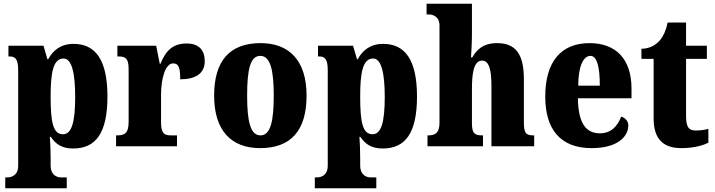

<svg xmlns="http://www.w3.org/2000/svg" viewBox="-20 -780 3814 1024"><path d="M8 224H336V166H304C289 166 250 158 250 102V60C250 19 248 -18 246 -50H251C277 -11 311 12 370 12C492 12 553 -72 553 -265C553 -460 490 -546 372 -546C304 -546 262 -511 237 -464H233L212 -536H25V-479H29C58 -479 77 -470 77 -407V104C77 159 36 166 21 166H8ZM316 -64C263 -64 250 -127 250 -265C250 -391 263 -468 319 -468C362 -468 381 -393 381 -263C381 -128 362 -64 316 -64Z M599 0H924V-58H892C859 -58 839 -66 839 -125V-277C839 -358 861 -442 903 -442C936 -442 941 -412 941 -357C1019 -357 1072 -385 1072 -454C1072 -508 1045 -548 976 -548C907 -548 866 -516 836 -440H832L813 -536H606V-479H610C649 -479 666 -470 666 -411V-130C666 -67 643 -58 603 -58H599Z M1367 10C1530 10 1615 -82 1615 -270C1615 -458 1522 -550 1370 -550C1207 -550 1122 -458 1122 -270C1122 -82 1215 10 1367 10ZM1369 -58C1316 -58 1298 -131 1298 -270C1298 -410 1315 -482 1368 -482C1421 -482 1440 -410 1440 -270C1440 -131 1422 -58 1369 -58Z M1659 224H1987V166H1955C1940 166 1901 158 1901 102V60C1901 19 1899 -18 1897 -50H1902C1928 -11 1962 12 2021 12C2143 12 2204 -72 2204 -265C2204 -460 2141 -546 2023 -546C1955 -546 1913 -511 1888 -464H1884L1863 -536H1676V-479H1680C1709 -479 1728 -470 1728 -407V104C1728 159 1687 166 1672 166H1659ZM1967 -64C1914 -64 1901 -127 1901 -265C1901 -391 1914 -468 1970 -468C2013 -468 2032 -393 2032 -263C2032 -128 2013 -64 1967 -64Z M2260 0H2556V-58H2552C2513 -58 2497 -67 2497 -122V-305C2497 -380 2504 -457 2551 -457C2588 -457 2601 -408 2601 -323V0H2829V-58H2826C2787 -58 2774 -67 2774 -128V-358C2774 -493 2729 -550 2631 -550C2554 -550 2521 -512 2499 -474H2492C2494 -504 2497 -555 2497 -606V-760H2255V-703H2269C2282 -703 2324 -696 2324 -644V-125C2324 -67 2297 -58 2263 -58H2260Z M3135 10C3277 10 3331 -54 3331 -111C3331 -135 3314 -152 3293 -158C3273 -107 3240 -69 3179 -69C3103 -69 3064 -126 3062 -256H3348V-308C3348 -467 3263 -550 3124 -550C2974 -550 2888 -453 2888 -265C2888 -91 2968 10 3135 10ZM3179 -323H3064C3064 -426 3091 -482 3129 -482C3164 -482 3179 -423 3179 -323Z M3615 10C3688 10 3737 -8 3758 -19V-93C3739 -87 3715 -84 3690 -84C3649 -84 3639 -108 3639 -165V-466H3750V-536H3639V-660H3541C3532 -617 3517 -586 3501 -567C3484 -546 3451 -520 3401 -520V-466H3466V-149C3466 -31 3524 10 3615 10Z"/></svg>

Font: Noto Serif Bengali Condensed Black
Style: Regular
Weight: 900
Width: 3
Designer: Juan Bruce, Universal Thirst, Indian Type Foundry and the Monotype Design Team.
Foundry: Monotype Imaging Inc.
Version: Version 2.003